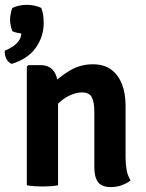

<svg xmlns="http://www.w3.org/2000/svg" viewBox="-24 -774 610 802"><path d="M144 -502Q182.5 -502 200.5 -476.8Q218.5 -451.5 218.5 -408V0Q205.5 2.5 188.2 3.8Q171 5 153.5 5Q136.5 5 119.2 3.8Q102 2.5 88 0V-495.5L94.5 -502ZM500.5 -115.5Q500.5 -88 505 -63.5Q509.5 -39 521.5 -20.5Q507.5 -9 485.8 -0.8Q464 7.5 439.5 7.5Q401 7.5 385.5 -13.5Q370 -34.5 370 -74.5V-307Q370 -349 359.2 -368.5Q348.5 -388 317.5 -388Q297.5 -388 273 -378Q248.5 -368 225.5 -347.5Q202.5 -327 186.5 -296V-415Q221 -451 265.8 -478.2Q310.5 -505.5 364 -505.5Q410.5 -505.5 440.5 -483.2Q470.5 -461 485.5 -422.2Q500.5 -383.5 500.5 -334ZM148.5 -740.5Q154.5 -725 156.5 -709.8Q158.5 -694.5 158.5 -678Q158.5 -621 125.2 -574.2Q92 -527.5 24.5 -507Q8.5 -514.5 1.5 -530.8Q-5.5 -547 -4 -562.5Q9.5 -567.5 25.2 -577Q41 -586.5 52.5 -600.8Q64 -615 65 -634Q55 -635.5 44 -638Q33 -640.5 27.5 -644Q24 -652.5 21 -666.2Q18 -680 18 -691Q18 -703.5 21 -718.2Q24 -733 27.5 -740.5Q38 -746.5 55 -750.2Q72 -754 87.5 -754Q103.5 -754 121 -750.2Q138.5 -746.5 148.5 -740.5Z"/></svg>

Font: Signika SemiBold
Style: Regular
Weight: 600
Designer: Anna Giedry
Foundry: Anna Giedry
Version: Version 2.001